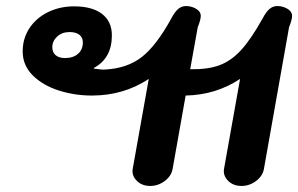

<svg xmlns="http://www.w3.org/2000/svg" viewBox="-20 -605 986 635"><path d="M419 -47 472 -344Q389 -289 284 -289Q226 -289 173.5 -306Q121 -323 88 -356Q55 -389 55 -435Q55 -478 77.5 -512Q100 -546 139 -565Q178 -584 225 -584Q285 -584 317.5 -559Q350 -534 350 -488Q350 -412 290 -380L291 -378Q317 -374 328 -375Q401 -379 449 -416.5Q497 -454 546 -543Q558 -566 569.5 -575.5Q581 -585 595 -585Q613 -585 628.5 -576Q644 -567 644 -552Q644 -540 634 -515L609 -376Q668 -375 706.5 -389.5Q745 -404 777.5 -439.5Q810 -475 848 -543Q860 -566 871.5 -575.5Q883 -585 897 -585Q915 -585 930.5 -576Q946 -567 946 -552Q946 -540 936 -515L853 -47Q849 -23 827 -6.5Q805 10 779 10Q751 10 734 -7.5Q717 -25 721 -47L774 -344Q694 -291 594 -289L551 -47Q547 -23 525 -6.5Q503 10 477 10Q449 10 432 -7.5Q415 -25 419 -47ZM254 -465Q254 -481 242.5 -490Q231 -499 210 -499Q185 -499 169 -484Q153 -469 153 -449Q153 -432 164 -422.5Q175 -413 195 -413Q222 -413 238 -427Q254 -441 254 -465Z"/></svg>

Font: Kodchasan
Style: Bold Italic
Weight: 700
Italic angle: -10°
Version: Version 1.000; ttfautohint (v1.6)